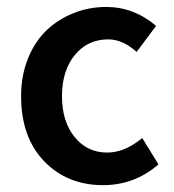

<svg xmlns="http://www.w3.org/2000/svg" viewBox="-20 -523 502 555"><path d="M277.8 12.2Q174.3 12.2 107.7 -56.9Q41 -126 41 -245.1Q41 -304.7 61 -354.2Q81.1 -403.8 115 -435.8Q148.9 -467.8 193.4 -485.4Q237.8 -502.9 287.1 -502.9Q366.7 -502.9 431.2 -448.2L375 -373Q334.5 -409.2 293 -409.2Q233.4 -409.2 196.3 -364Q159.2 -318.8 159.2 -245.1Q159.2 -171.9 195.6 -127Q231.9 -82 290 -82Q340.3 -82 391.1 -124L438 -47.9Q369.1 12.2 277.8 12.2Z"/></svg>

Font: Toshiba Sans Medium
Style: Regular
Weight: 500
Designer: Paul D. Hunt
Foundry: Toshiba Corporation
Version: Version 2.020;PS 2.0;hotconv 1.0.86;makeotf.lib2.5.63406